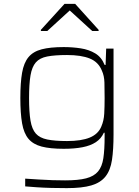

<svg xmlns="http://www.w3.org/2000/svg" viewBox="-20 -761 720 991"><path d="M325 210Q286 210 245.5 209Q205 208 169 205.5Q133 203 110 201V161Q143 163 180 165.5Q217 168 252 169Q287 170 316 170Q384 170 424.5 159.5Q465 149 486 124Q507 99 513.5 55Q520 11 520 -56V-76H516Q502 -45 474.5 -27Q447 -9 405.5 -1Q364 7 309 7Q239 7 195 -4.5Q151 -16 127 -44.5Q103 -73 94 -124.5Q85 -176 85 -255Q85 -334 94 -385.5Q103 -437 127 -466Q151 -495 195 -506.5Q239 -518 309 -518Q354 -518 396.5 -511.5Q439 -505 471.5 -485.5Q504 -466 520 -426H525L528 -510H566V-67Q566 11 558 64.5Q550 118 524.5 150Q499 182 451.5 196Q404 210 325 210ZM326 -33Q400 -33 443.5 -51Q487 -69 503 -108Q516 -138 518 -174Q520 -210 520 -255Q520 -300 519 -335Q518 -370 506 -396Q488 -441 443.5 -459Q399 -477 326 -477Q263 -477 224 -469.5Q185 -462 165 -439Q145 -416 137.5 -372Q130 -328 130 -255Q130 -182 137.5 -138Q145 -94 165 -71.5Q185 -49 224 -41Q263 -33 326 -33ZM191 -601V-607L313 -741H368L489 -607V-601H456L340 -707L224 -601Z"/></svg>

Font: Saira Expanded ExtraLight
Style: Regular
Weight: 250
Width: 7
Designer: Hector Gatti with collaboration of the Omnibus-Type team
Foundry: Omnibus-Type
Version: Version 1.101